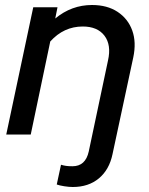

<svg xmlns="http://www.w3.org/2000/svg" viewBox="-20 -538 596 768"><path d="M271 210Q256 210 237 207Q218 204 207 200L224 121Q234 124 244 125.5Q254 127 270 127Q322 127 335 68L412 -296Q426 -358 398 -395Q370 -432 311 -432Q235 -432 181 -372L103 0H5L113 -509H210L201 -464Q266 -518 348 -518Q409 -518 450.5 -490.5Q492 -463 509 -416Q526 -369 513 -308L430 79Q417 141 375.5 175.5Q334 210 271 210Z"/></svg>

Font: Red Hat Display Medium
Style: Italic
Weight: 500
Italic angle: -12°
Designer: Pentagram, MCKL
Foundry: Pentagram, MCKL
Version: Version 1.023; ttfautohint (v1.8.3)